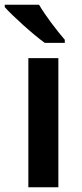

<svg xmlns="http://www.w3.org/2000/svg" viewBox="-38 -852 345 806"><path d="M126 -832H-18V-822C15 -785 101 -707 150 -672H234V-685C202 -722 152 -787 126 -832ZM207 -66V-608H81V-66Z"/></svg>

Font: Noto Sans Malayalam UI SemiBold
Style: Regular
Weight: 600
Designer: Jelle Bosma - Monotype Design Team
Foundry: Monotype Imaging Inc.
Version: Version 2.104